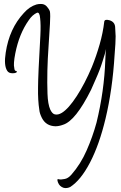

<svg xmlns="http://www.w3.org/2000/svg" viewBox="-20 -894 620 980"><path d="M166.3 -871.2C142.6 -864.2 121 -849.6 101.6 -827.6C52.4 -774.8 21.6 -707.5 9.2 -625.7C2.2 -581.7 4.8 -550.4 17.2 -532C22.4 -524 31.2 -520.1 43.6 -520.1C55.9 -520.1 63.4 -522.3 66 -526.7C66 -530.2 64.2 -532 60.7 -532C56.3 -532 53.7 -537.2 52.8 -547.8C49.3 -561 51 -585.6 58.1 -621.7C71.3 -688.6 94.2 -744.9 126.7 -790.7C139 -809.2 153.1 -821.9 169 -829C177.8 -831.6 183 -822.4 184.8 -801.2C187.4 -779.2 187.9 -750.2 186.1 -714.1C178.2 -576 174.2 -487.1 174.2 -447.5C173.4 -403.5 175.6 -365.2 180.8 -332.6C181.7 -321.2 186.1 -307.6 194 -291.7C208.1 -264.4 231 -250.4 262.7 -249.5C275 -249.5 288.2 -252.1 302.3 -257.4C344.5 -270.6 392 -330 444.8 -435.6C452.8 -453.2 460.7 -471.2 468.6 -489.7C483.6 -523.2 495.4 -554.4 504.2 -583.4C512.2 -607.2 517.9 -627.4 521.4 -644.2C519.6 -631.8 518.3 -612.5 517.4 -586.1C513.9 -482.2 499 -376.2 472.6 -268C459.4 -219.6 442.6 -172.5 422.4 -126.7C402.2 -80.1 376.2 -38.7 344.5 -2.6C333.1 10.6 321.2 18 308.9 19.8C295.7 22.4 286.4 22.9 281.2 21.1C272.4 17.6 270.6 22.9 275.9 37C281.2 51 290.8 60.3 304.9 64.7C315.5 67.3 326.5 66 337.9 60.7C374 37.8 407.9 -4 439.6 -64.7C471.2 -125.4 497.6 -200.2 518.8 -289.1C530.2 -336.6 539.9 -387.9 547.8 -442.9C555.7 -497.9 561.4 -555.3 565 -615.1C568.5 -655.6 570.2 -686.8 570.2 -708.8C569.4 -731.7 568.5 -748 567.6 -757.7C565.8 -774.4 556.2 -785.4 538.6 -790.7C522.7 -795.1 513.9 -792.9 512.2 -784.1C507.8 -745.4 499.8 -706.2 488.4 -666.6C477 -627 463.8 -588.7 448.8 -551.8C425 -495.4 399.3 -445.9 371.6 -403.3C343.9 -360.6 318.6 -332.2 295.7 -318.1C282.5 -310.2 270.6 -307.6 260 -310.2C251.2 -312 243.3 -320.3 236.3 -335.3C228.4 -352.9 223.7 -379.7 222.4 -415.8C221.1 -451.9 220.9 -491 221.8 -533.3C222.6 -570.2 224.8 -614.7 228.4 -666.6C231 -706.2 233.2 -741.4 235 -772.2C236.7 -802.1 236.7 -822.8 235 -834.2C233.2 -842.2 227 -851.8 216.5 -863.3C209.4 -870.3 200.2 -873.8 188.8 -873.8C180.8 -873.8 173.4 -873 166.3 -871.2Z"/></svg>

Font: Impossible
Style: Reguler
Weight: 400
Designer: Ahsan Design
Foundry: Designer
Version: Version 3.16.0